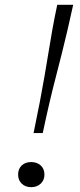

<svg xmlns="http://www.w3.org/2000/svg" viewBox="-20 -765 332 795"><path d="M283 -745H217Q205 -689 196.5 -640.5Q188 -592 180.5 -546Q173 -500 164.5 -450.5Q156 -401 145 -343.5Q134 -286 119 -214H157Q172 -285 185.5 -342.5Q199 -400 212 -449.5Q225 -499 236.5 -545.5Q248 -592 259.5 -640.5Q271 -689 283 -745ZM164 -42Q164 -19 148.5 -4.5Q133 10 109 10Q85 10 70 -4.5Q55 -19 55 -42Q55 -66 70 -80Q85 -94 109 -94Q133 -94 148.5 -80Q164 -66 164 -42Z"/></svg>

Font: Roboto Serif Thin
Style: Italic
Weight: 250
Italic angle: -10°
Version: Version 1.007